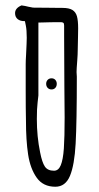

<svg xmlns="http://www.w3.org/2000/svg" viewBox="-20 -690 367 715"><path d="M271 -584.5 270.5 -552.2Q269.5 -523.9 269.5 -504.9Q269.5 -488.3 267.6 -463.4Q265.1 -432.6 265.1 -421.4Q265.1 -416.5 265.6 -413.1Q266.1 -409.2 266.1 -404.3Q266.1 -235.4 261.7 -155.3Q257.3 -75.2 240.5 -34.9Q223.6 5.4 186 5.4Q140.6 5.4 116.7 -28.3Q92.8 -62 84.7 -114.7Q76.7 -167.5 76.7 -240.2Q75.7 -283.2 75.7 -352.5V-450.7Q75.7 -464.8 77.1 -485.8Q79.6 -534.7 79.6 -549.3Q79.6 -578.1 76.2 -594.7L72.8 -611.3Q55.7 -610.8 45.9 -618.7Q36.1 -626.5 36.1 -641.1Q36.1 -659.7 60.1 -669.9Q74.7 -668 85.4 -665Q88.4 -664.6 92.8 -663.6Q97.2 -662.6 103 -661.6Q151.9 -661.6 161.6 -661.1Q165.5 -661.1 175.8 -660.9Q186 -660.6 212.4 -660.6Q237.3 -660.6 249.8 -652.8Q262.2 -645 266.6 -629.2Q271 -613.3 271 -584.5ZM220.7 -252.9Q220.7 -282.2 219.7 -368.2Q218.8 -478.5 218.8 -557.6V-595.2Q218.8 -603 215.6 -605.2Q212.4 -607.4 207 -607.4Q165 -607.4 140.6 -606.4Q133.8 -606 123 -606V-334.5Q123 -332 120.1 -308.8Q117.2 -285.6 117.2 -247.1Q117.2 -181.6 129.4 -122.6Q136.7 -85 147.2 -69.6Q157.7 -54.2 181.2 -54.2Q197.8 -54.2 206.3 -74.7Q214.8 -95.2 217.8 -137Q220.7 -178.7 220.7 -252.9ZM191.4 -377.9Q191.4 -368.7 186 -362.8Q180.7 -356.9 171.9 -356.9Q163.1 -356.9 157.5 -362.8Q151.9 -368.7 151.9 -377.9Q151.9 -386.7 157.5 -392.6Q163.1 -398.4 171.9 -398.4Q180.7 -398.4 186 -392.6Q191.4 -386.7 191.4 -377.9Z"/></svg>

Font: Amatica SC
Style: Bold
Weight: 400
Designer: Vernon Adams, Ben Nathan
Foundry: newtypography
Version: Version 2.000